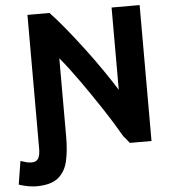

<svg xmlns="http://www.w3.org/2000/svg" viewBox="-117 -764 912 1023"><g transform="rotate(-5 339.0 -253.0)"><path d="M217 -465Q266 -406 320 -329.5Q374 -253 426.5 -173.5Q479 -94 520 -22Q529 -12 537 -2Q545 8 552 17H668V-710H518V-270Q486 -321 445.5 -380Q405 -439 360 -498.5Q315 -558 270.5 -613Q226 -668 186 -710H68V5Q68 40 58 57.5Q48 75 23 75Q8 75 -4 72Q-16 69 -37 62L-57 187Q-30 196 -5.5 200Q19 204 35 204Q113 204 152 173Q191 142 204 86Q217 30 217 -43Z"/></g></svg>

Font: Repo Bold
Style: Bold
Weight: 700
Designer: Stefan Peev
Foundry: Context Ltd
Version: Version 1.502